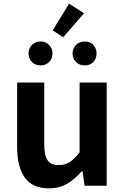

<svg xmlns="http://www.w3.org/2000/svg" viewBox="-20 -1008 677 1042"><path d="M73 -560H220V-229Q220 -163 238.5 -137.5Q257 -112 298 -112Q333 -112 358 -128Q383 -144 412 -182V-560H559V0H439L428 -79H424Q388 -37 345.5 -11.5Q303 14 245 14Q155 14 114 -45Q73 -104 73 -210ZM374 -718Q374 -745 392.5 -764Q411 -783 440 -783Q469 -783 486.5 -764Q504 -745 504 -718Q504 -690 486.5 -671.5Q469 -653 440 -653Q411 -653 392.5 -671.5Q374 -690 374 -718ZM200 -653Q171 -653 153 -671.5Q135 -690 135 -718Q135 -745 153 -764Q171 -783 200 -783Q228 -783 246.5 -764Q265 -745 265 -718Q265 -690 246.5 -671.5Q228 -653 200 -653ZM355 -988 436 -936 323 -806 266 -843Z"/></svg>

Font: Kinto Sans
Style: Bold
Weight: 700
Designer: Authors: Ryoko NISHIZUKA  (kana & ideographs); Paul D. Hunt (Latin, Greek & Cyrillic); Wenlong ZHANG  (bopomofo); Sandol
Foundry: Adobe Systems Incorporated, ookami Inc.
Version: Version 0.001